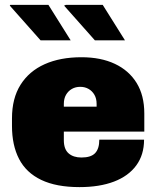

<svg xmlns="http://www.w3.org/2000/svg" viewBox="-20 -755 640 785"><path d="M305 10Q210 10 148.5 -19.5Q87 -49 58 -105Q29 -161 29 -240V-271Q29 -353 64 -408.5Q99 -464 162.5 -492.5Q226 -521 313 -521Q392 -521 449.5 -494Q507 -467 538.5 -416Q570 -365 570 -291V-217H241V-182Q241 -145 260.5 -128Q280 -111 313 -111Q352 -111 369 -129Q386 -147 386 -184H569Q569 -122 537 -78.5Q505 -35 446 -12.5Q387 10 305 10ZM241 -319H375V-330Q375 -352 366 -367.5Q357 -383 342 -391.5Q327 -400 308 -400Q289 -400 274 -391.5Q259 -383 250 -367.5Q241 -352 241 -330ZM368 -590 242 -732 249 -735H400L491 -590ZM146 -590 20 -732 22 -735H178L269 -590Z"/></svg>

Font: Chivo Mono Medium Black
Style: Regular
Weight: 900
Monospace: yes
Version: Version 1.008